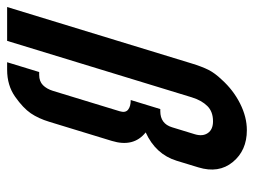

<svg xmlns="http://www.w3.org/2000/svg" viewBox="-107 -606 713 539"><g transform="rotate(-90 249.5 -336.5)"><path d="M294.9 -70C307.7 -83.3 317 -96 323 -108C329 -120 335 -135.7 340.9 -155L499.3 -673H404.3L245.9 -155C240.2 -136.3 232 -121.7 221.4 -111C210.9 -100.3 196.6 -95 178.6 -95C163.2 -95 152.2 -99.8 145.5 -109.5C138.8 -119.2 137.7 -131.3 142.1 -146L161.7 -210C168.4 -232 183.5 -243 206.8 -243H212.8L238.2 -326C226.2 -326 217.1 -328.5 211 -333.5C204.8 -338.5 203.4 -346.3 206.7 -357L263.8 -544C267.5 -556 272.9 -565.5 280 -572.5C287.2 -579.5 296.8 -583 308.8 -583H316.8L344.3 -673H323.3C293.9 -673 268.6 -665.5 247.4 -650.5C226.1 -635.5 210.7 -620.8 200.9 -606.5C191.2 -592.2 183.3 -575 177.2 -555L123.4 -379C111 -338.3 118.9 -306.7 147.3 -284C106.3 -265.3 79.8 -236.3 67.7 -197L49.1 -136C37.5 -98 42.5 -65.8 64.1 -39.5C85.7 -13.2 115.5 0 153.5 0C178.2 0 203.1 -6.3 228.3 -19C253.5 -31.7 275.7 -48.7 294.9 -70Z"/></g></svg>

Font: Din Kursivschrift
Style: Condensed Italic Polish
Weight: 400
Version: Version 1.07